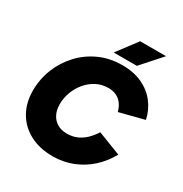

<svg xmlns="http://www.w3.org/2000/svg" viewBox="-205 -1054 1163 1221"><g transform="rotate(30 376.5 -444.0)"><path d="M353 12Q258 12 186.5 -25.5Q115 -63 76 -131Q37 -199 37 -288Q37 -372 67.5 -448.5Q98 -525 153.5 -584.5Q209 -644 284.5 -678Q360 -712 450 -712Q534 -712 596.5 -683Q659 -654 699 -602.5Q739 -551 753 -485L573 -439Q564 -472 547 -495Q530 -518 505 -530Q480 -542 446 -542Q398 -542 358 -521Q318 -500 289 -465Q260 -430 244 -386.5Q228 -343 228 -298Q228 -256 244 -224.5Q260 -193 289.5 -175.5Q319 -158 360 -158Q402 -158 435 -173Q468 -188 494 -213.5Q520 -239 541 -272L711 -206Q675 -140 621 -91Q567 -42 499 -15Q431 12 353 12ZM361 -754 471 -900H661L531 -754Z"/></g></svg>

Font: Figtree Black
Style: Italic
Weight: 900
Italic angle: -9.5°
Foundry: Erik Kennedy
Version: Version 2.001;gftools[0.9.30]